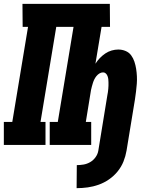

<svg xmlns="http://www.w3.org/2000/svg" viewBox="-35 -755 805 1000"><path d="M364 225 365 105Q382 105 400 102Q418 99 434.5 89.5Q451 80 462.5 64Q474 48 477 30L524 -258Q526 -266 527 -275Q528 -284 529 -292.5Q530 -301 530 -309.5Q530 -318 530 -326.5Q530 -335 529 -343Q528 -351 525 -359Q522 -367 516 -372.5Q510 -378 502 -378Q492 -378 483 -372.5Q474 -367 467.5 -359Q461 -351 456.5 -342Q452 -333 449 -323.5Q446 -314 443.5 -304.5Q441 -295 439 -286L412 -120H440V0H224V-120H266L348 -615H258L176 -120H202V0H-15V-120H29L111 -615H83L82 -735H537L538 -615H494L462 -423Q472 -439 485 -452.5Q498 -466 513.5 -476.5Q529 -487 546.5 -492Q564 -497 581 -497Q601 -497 619 -489.5Q637 -482 648 -467Q659 -452 665 -434Q671 -416 674 -397Q677 -378 678 -358Q679 -338 677.5 -318.5Q676 -299 673.5 -278.5Q671 -258 668 -238L624 30Q619 59 608 86.5Q597 114 577.5 138Q558 162 532.5 179.5Q507 197 479 207Q451 217 422 221Q393 225 364 225Z"/></svg>

Font: Iosevka Etoile Heavy
Style: Italic
Weight: 900
Italic angle: -9°
Designer: Belleve Invis
Foundry: Belleve Invis
Version: Version 22.1.2; ttfautohint (v1.8.4)